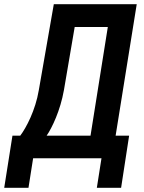

<svg xmlns="http://www.w3.org/2000/svg" viewBox="-63 -750 683 910"><path d="M-43 140H72L94 0H418L396 140H511L549 -107H485L585 -730H192L121 -323C105 -227 61 -144 33 -107H-4ZM158 -107C183 -143 223 -226 240 -323L291 -622H448L366 -107Z"/></svg>

Font: JetBrains Mono
Style: Bold Italic
Weight: 558
Italic angle: -9°
Monospace: yes
Designer: Philipp Nurullin, Konstantin Bulenkov
Foundry: JetBrains
Version: Version 2.305